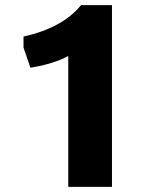

<svg xmlns="http://www.w3.org/2000/svg" viewBox="-20 -720 607 751"><path d="M418 11H247V-501Q190 -470 99 -455L72 -534V-577Q225 -611 297 -700H418Z"/></svg>

Font: Repo
Style: ExtraBold
Weight: 800
Designer: Stefan Peev
Foundry: Context Ltd
Version: Version 001.000